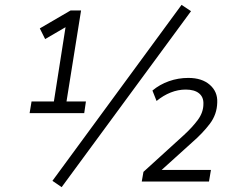

<svg xmlns="http://www.w3.org/2000/svg" viewBox="-20 -748 967 791"><path d="M102 -282 110 -330H202L250 -636L166 -587L144 -631L271 -705H314L254 -330H334L327 -282ZM234 23 196 -3 728 -728 767 -702ZM564 0 571 -40 737 -191Q772 -223 795 -254Q818 -285 818 -320Q819 -348 800 -363.5Q781 -379 745 -379Q714 -379 683.5 -367Q653 -355 625 -332L608 -375Q638 -400 676 -413.5Q714 -427 756 -427Q812 -427 844.5 -398.5Q877 -370 875 -326Q874 -277 844.5 -238Q815 -199 770 -160L646 -48H849L841 0Z"/></svg>

Font: Nunito Sans Light
Style: Italic
Weight: 300
Italic angle: -9°
Designer: Vernon Adams
Foundry: Vernon Adams
Version: Version 3.006; ttfautohint (v1.8.3)